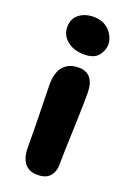

<svg xmlns="http://www.w3.org/2000/svg" viewBox="-147 -808 600 873"><g transform="rotate(20 153.0 -371.5)"><path d="M153 10Q123 10 105 -3Q87 -16 78.5 -38.5Q70 -61 70 -89Q70 -154 69 -198.5Q68 -243 67.5 -276Q67 -309 66 -338Q65 -367 65 -400Q65 -431 75 -457Q85 -483 107.5 -498Q130 -513 165 -513Q200 -513 220 -490.5Q240 -468 241 -421Q241 -401 240.5 -366Q240 -331 238.5 -288.5Q237 -246 235.5 -203.5Q234 -161 233 -125Q232 -89 232 -67Q232 -34 213 -12Q194 10 153 10ZM165 -577Q114 -577 82.5 -603.5Q51 -630 51 -668Q51 -709 79 -731Q107 -753 150 -753Q184 -753 207 -738Q230 -723 242 -701Q254 -679 254 -657Q254 -628 233.5 -602.5Q213 -577 165 -577Z"/></g></svg>

Font: Shantell Sans
Style: Bold
Weight: 700
Designer: Stephen Nixon, Anya Danilova, Shantell Martin
Foundry: Arrow Type
Version: Version 1.011;[c5ecc13dd]